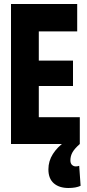

<svg xmlns="http://www.w3.org/2000/svg" viewBox="-20 -720 434 960"><path d="M35 0V-700H366V-563H174V-417H345V-290H174V-134H379V0ZM322 220Q276 220 249 196.5Q222 173 222 127Q222 85 244.5 50Q267 15 303 -10L379 0Q353 23 342.5 41.5Q332 60 332 82Q332 97 340 104.5Q348 112 359 112Q369 112 376 109L383 209Q360 220 322 220Z"/></svg>

Font: Georama Condensed
Style: Bold
Weight: 700
Width: 3
Designer: Jean-Baptiste Levee
Foundry: Production Type
Version: Version 1.000